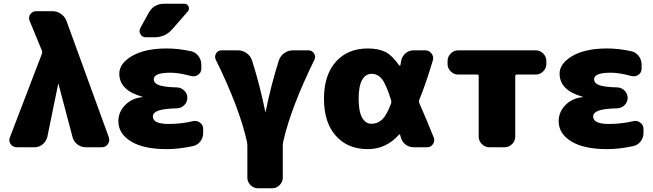

<svg xmlns="http://www.w3.org/2000/svg" viewBox="-20 -790 3505 1030"><path d="M337 -677 564 -53Q570 -33 558.5 -16.5Q547 0 526 0H440Q415 0 395 -15.5Q375 -31 369 -55L294 -339Q294 -340 293 -340Q292 -340 292 -339L234 -56Q228 -32 209 -16Q190 0 166 0H70Q49 0 37 -17Q25 -34 33 -53L205 -502Q208 -510 205 -518L139 -678Q131 -697 142.5 -713.5Q154 -730 175 -730H261Q286 -730 307 -715.5Q328 -701 337 -677Z M1015 -140Q1036 -145 1053 -132Q1070 -119 1070 -98V-77Q1070 -51 1054.5 -31Q1039 -11 1014 -6Q939 10 875 10Q750 10 682.5 -31.5Q615 -73 615 -140Q615 -189 651 -226Q687 -263 743 -269Q745 -269 745 -270Q745 -271 744 -271Q620 -305 620 -395Q620 -450 689 -490Q758 -530 875 -530Q938 -530 1005 -515Q1029 -510 1044.5 -489.5Q1060 -469 1060 -443V-422Q1060 -401 1043 -389Q1026 -377 1006 -382Q940 -400 895 -400Q805 -400 805 -365Q805 -344 832 -333.5Q859 -323 930 -321Q953 -320 969 -303.5Q985 -287 985 -265Q985 -243 969 -226.5Q953 -210 930 -209Q856 -207 828 -196Q800 -185 800 -165Q800 -125 885 -125Q952 -125 1015 -140ZM862 -770H968Q985 -770 991.5 -755Q998 -740 987 -728L903 -632Q866 -590 808 -590H762Q743 -590 733.5 -606.5Q724 -623 733 -640L777 -720Q804 -770 862 -770Z M1635 -520Q1654 -520 1664.5 -503.5Q1675 -487 1667 -470Q1541 -214 1499 -29Q1497 -17 1497 -12V163Q1497 186 1480 203Q1463 220 1440 220H1364Q1341 220 1324 203Q1307 186 1307 163V-12Q1307 -18 1305 -28Q1265 -211 1138 -469Q1129 -486 1139 -503Q1149 -520 1169 -520H1257Q1282 -520 1303 -505Q1324 -490 1332 -466Q1374 -334 1403 -191Q1403 -190 1404 -190Q1405 -190 1405 -191Q1434 -334 1476 -466Q1484 -490 1505 -505Q1526 -520 1551 -520Z M2078 -235Q2081 -244 2078 -253Q2051 -339 2028.5 -366.5Q2006 -394 1973 -394Q1941 -394 1922.5 -361Q1904 -328 1904 -260Q1904 -192 1922.5 -159Q1941 -126 1973 -126Q2006 -126 2030.5 -149.5Q2055 -173 2078 -235ZM2229 -238Q2269 -147 2307 -52Q2314 -33 2302.5 -16.5Q2291 0 2271 0H2199Q2174 0 2154.5 -15.5Q2135 -31 2130 -55Q2129 -56 2128 -60Q2127 -64 2127 -65Q2124 -73 2120 -67Q2051 10 1953 10Q1845 10 1781.5 -61.5Q1718 -133 1718 -260Q1718 -387 1781.5 -458.5Q1845 -530 1953 -530Q2008 -530 2045 -512.5Q2082 -495 2121 -440Q2123 -438 2125 -438Q2127 -438 2128 -440Q2129 -444 2130 -452Q2131 -460 2132 -464Q2137 -488 2155.5 -504Q2174 -520 2199 -520H2261Q2282 -520 2295 -503Q2308 -486 2302 -466Q2264 -339 2229 -254Q2226 -246 2229 -238Z M2854 -520Q2877 -520 2894 -503Q2911 -486 2911 -463V-447Q2911 -424 2894 -407Q2877 -390 2854 -390H2752Q2744 -390 2744 -381V-57Q2744 -34 2727 -17Q2710 0 2687 0H2605Q2582 0 2565 -17Q2548 -34 2548 -57V-381Q2548 -390 2540 -390H2438Q2415 -390 2398 -407Q2381 -424 2381 -447V-463Q2381 -486 2398 -503Q2415 -520 2438 -520Z M3377 -140Q3398 -145 3415 -132Q3432 -119 3432 -98V-77Q3432 -51 3416.5 -31Q3401 -11 3376 -6Q3301 10 3237 10Q3112 10 3044.5 -31.5Q2977 -73 2977 -140Q2977 -189 3013 -226Q3049 -263 3105 -269Q3107 -269 3107 -270Q3107 -271 3106 -271Q2982 -305 2982 -395Q2982 -450 3051 -490Q3120 -530 3237 -530Q3300 -530 3367 -515Q3391 -510 3406.5 -489.5Q3422 -469 3422 -443V-422Q3422 -401 3405 -389Q3388 -377 3368 -382Q3302 -400 3257 -400Q3167 -400 3167 -365Q3167 -344 3194 -333.5Q3221 -323 3292 -321Q3315 -320 3331 -303.5Q3347 -287 3347 -265Q3347 -243 3331 -226.5Q3315 -210 3292 -209Q3218 -207 3190 -196Q3162 -185 3162 -165Q3162 -125 3247 -125Q3314 -125 3377 -140Z"/></svg>

Font: Rounded Mplus 1c Black
Style: Regular
Weight: 900
Version: Version 1.059.20150529